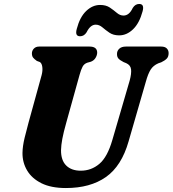

<svg xmlns="http://www.w3.org/2000/svg" viewBox="-20 -935 871 969"><path d="M547 -228.5 634.5 -528.5Q644 -563.5 641.5 -585Q639 -606.5 616.5 -616.5L604 -621.5Q584.5 -631.5 577.2 -640.2Q570 -649 570.5 -663.5Q570.5 -678.5 582 -689.2Q593.5 -700 615.5 -700H793.5Q812.5 -700 821.8 -690.5Q831 -681 831 -667Q831 -648.5 821.2 -638.8Q811.5 -629 793.5 -620.5L779 -615.5Q753.5 -604.5 740.2 -583.5Q727 -562.5 716 -522.5L629 -221.5Q593.5 -97 514.5 -41.5Q435.5 14 312.5 14Q238 14 189.2 -10.2Q140.5 -34.5 116.8 -74.8Q93 -115 93.5 -163.5Q94 -197 104.2 -239.5Q114.5 -282 124 -316L190 -555.5Q196 -578 193.5 -597Q191 -616 181 -622L166 -627.5Q152 -637.5 146.5 -645Q141 -652.5 141 -666.5Q141.5 -680 151.2 -690Q161 -700 177.5 -700H432Q470.5 -700 470.5 -669Q470 -655.5 462 -642.5Q454 -629.5 438.5 -623.5L420.5 -618.5Q404.5 -613 396.8 -598.5Q389 -584 381.5 -557L314.5 -316Q300.5 -266.5 294.5 -234.2Q288.5 -202 288 -177.5Q287.5 -126 314 -99.8Q340.5 -73.5 387.5 -73.5Q440.5 -73.5 481.2 -107.8Q522 -142 547 -228.5ZM581.5 -756.5Q552 -756.5 532.2 -770Q512.5 -783.5 496.8 -797Q481 -810.5 463 -810.5Q436 -810.5 417 -772Q404.5 -752 384 -752Q357 -752 367.5 -789.5Q383 -849 415 -879.5Q447 -910 485 -910Q515 -910 534.5 -896.8Q554 -883.5 569.8 -870Q585.5 -856.5 603.5 -856.5Q632 -856.5 650 -895Q662.5 -915 682.5 -915Q710 -915 699.5 -877.5Q683.5 -818 651.5 -787.2Q619.5 -756.5 581.5 -756.5Z"/></svg>

Font: Fraunces 9pt S050
Style: Bold Italic
Weight: 700
Italic angle: -16°
Version: Version 1.000; ttfautohint (v1.8.3)